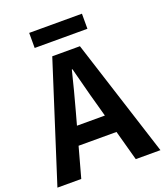

<svg xmlns="http://www.w3.org/2000/svg" viewBox="-167 -1027 975 1136"><g transform="rotate(-20 320.5 -459.0)"><path d="M-3.8 0H146.3L252.5 -385.9C274.1 -462.9 295.4 -547.1 315.4 -627.9H319.4C341 -548.6 361.3 -462.9 383.7 -385.9L489.5 0H644.9L407.5 -740.8H233.3ZM143.3 -190.1H495.4V-304.8H143.3ZM152.4 -822.6H484.5V-917.5H152.4Z"/></g></svg>

Font: Source Han Sans JP VF
Style: Regular
Weight: 250
Designer: Ryoko NISHIZUKA 西塚涼子 (kana, bopomofo & ideographs); Paul D. Hunt (Latin, Greek & Cyrillic); Sandoll Communications 산돌커뮤니
Foundry: Adobe
Version: Version 2.004;hotconv 1.0.118;makeotfexe 2.5.65603